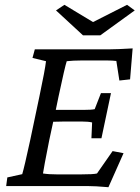

<svg xmlns="http://www.w3.org/2000/svg" viewBox="-20 -780 585 805"><path d="M214.8 -736.3 250 -759.8 370.1 -687.5 512.7 -759.8 544.9 -736.3 400.4 -631.8H328.1ZM363.3 -200.2 366.2 -266.6Q350.6 -270.5 322.3 -270.5H249Q242.7 -270.5 227.3 -270Q211.9 -269.5 203.1 -269.5L186.5 -192.4Q162.6 -71.8 160.2 -52.7Q183.6 -48.8 220.7 -48.8H317.4Q372.6 -48.8 386.7 -52.7L452.1 -146.5L498 -137.7L434.6 4.9Q379.4 0 344.7 0H5.9L10.7 -36.1L73.2 -49.8Q82.5 -81.1 106.4 -191.4L145.5 -377Q168.9 -487.8 172.9 -523.4L116.2 -537.1L126 -573.2H439.5Q469.7 -573.2 536.1 -577.1L525.4 -447.3L480.5 -442.4L467.8 -524.4Q450.2 -526.4 431.6 -526.4H319.3Q286.1 -526.4 259.8 -523.4Q252 -500 225.6 -376L213.9 -319.3H257.8H331.1Q363.8 -319.3 377 -322.3L403.3 -389.6H445.3L405.3 -200.2Z"/></svg>

Font: Crimson Pro
Style: Italic
Weight: 400
Italic angle: -12°
Designer: Jacques Le Bailly
Foundry: Baron von Fonthausen
Version: Version 1.003